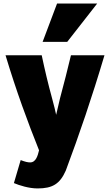

<svg xmlns="http://www.w3.org/2000/svg" viewBox="-20 -851 616 1077"><path d="M357 -616H219L300 -831H525ZM566 -541C496 -305 425 -97 349 106C316 181 274 206 191 206C142 206 89 189 58 176L96 47C122 57 136 60 149 60C182 60 192 21 199 -8C136 -165 71 -341 11 -541H214C231 -460 250 -380 272 -300C283 -259 291 -227 295 -207C299 -222 307 -260 317 -301C339 -382 359 -462 378 -541Z"/></svg>

Font: Repo Black
Style: Regular
Weight: 900
Designer: Stefan Peev
Foundry: Context Ltd
Version: Version 1.502